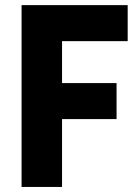

<svg xmlns="http://www.w3.org/2000/svg" viewBox="-20 -740 547 760"><path d="M65.4 -719.7H485.4V-577.1H225.6V-411.1H441.4V-268.6H225.6V0H65.4Z"/></svg>

Font: Reddit Sans Strawberry ExBold
Style: Regular
Weight: 800
Designer: Stephen Hutchings
Foundry: Reddit
Version: Version 1.013